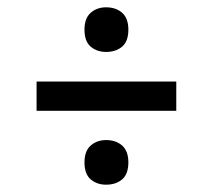

<svg xmlns="http://www.w3.org/2000/svg" viewBox="-20 -593 582 525"><path d="M270 -88Q245 -88 228 -102.5Q211 -117 211 -149Q211 -180 228 -195Q245 -210 270 -210Q297 -210 314 -195Q331 -180 331 -149Q331 -117 314 -102.5Q297 -88 270 -88ZM80 -290V-370H462V-290ZM270 -451Q245 -451 228 -465.5Q211 -480 211 -512Q211 -543 228 -558Q245 -573 270 -573Q297 -573 314 -558Q331 -543 331 -512Q331 -480 314 -465.5Q297 -451 270 -451Z"/></svg>

Font: Orienta
Style: Regular
Weight: 400
Designer: Eduardo Rodriguez Tunni
Foundry: Eduardo Rodriguez Tunni
Version: Version 1.002; ttfautohint (v1.8.4.7-5d5b);gftools[0.9.23]